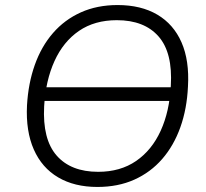

<svg xmlns="http://www.w3.org/2000/svg" viewBox="-20 -733 818 761"><path d="M127 -333 135 -387H700L692 -333ZM366 8Q275 8 210.5 -30Q146 -68 114 -140.5Q82 -213 87 -315Q92 -403 118 -476Q144 -549 190 -602Q236 -655 300.5 -684Q365 -713 446 -713Q539 -713 603.5 -675Q668 -637 699.5 -565Q731 -493 725 -390Q721 -302 695 -229Q669 -156 623 -103Q577 -50 512.5 -21Q448 8 366 8ZM369 -52Q457 -52 519.5 -95Q582 -138 617 -215Q652 -292 657 -393Q665 -524 608.5 -588.5Q552 -653 443 -653Q355 -653 293 -610.5Q231 -568 196 -491Q161 -414 155 -312Q148 -181 204.5 -116.5Q261 -52 369 -52Z"/></svg>

Font: Nunito Sans 10pt Light
Style: Italic
Weight: 300
Italic angle: -9°
Designer: Vernon Adams
Foundry: Vernon Adams
Version: Version 3.101;gftools[0.9.27]